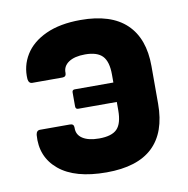

<svg xmlns="http://www.w3.org/2000/svg" viewBox="-64 -569 628 642"><g transform="rotate(-10 249.5 -247.5)"><path d="M248 11Q141 11 87 -34Q33 -79 39 -153Q41 -168 53 -168H155Q168 -168 168 -155Q167 -131 187 -118Q207 -105 243 -105Q286 -105 304 -123.5Q322 -142 322 -187V-215H191Q182 -215 182 -225V-272Q182 -281 191 -281H322V-308Q322 -352 304 -371Q286 -390 245 -390Q209 -390 189 -376.5Q169 -363 170 -340Q170 -327 157 -327H55Q43 -327 41 -342Q38 -387 61 -424.5Q84 -462 132 -484Q180 -506 250 -506Q353 -506 405 -456.5Q457 -407 457 -313V-185Q457 -88 405 -38.5Q353 11 248 11Z"/></g></svg>

Font: Sofia Sans Semi Condensed ExtraBold
Style: Regular
Weight: 800
Designer: Botio Nikoltchev, Ani Petrova
Foundry: lettersoup
Version: Version 4.100